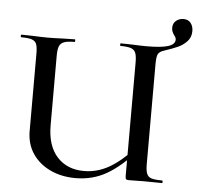

<svg xmlns="http://www.w3.org/2000/svg" viewBox="-54 -817 913 885"><g transform="rotate(5 402.5 -375.0)"><path d="M327 12Q262 12 210 -12.5Q158 -37 128 -81.5Q98 -126 98 -186V-544Q98 -574 92.5 -588Q87 -602 71 -607.5Q55 -613 22 -613Q19 -613 19 -619Q19 -625 22 -625L74 -624Q118 -622 144 -622Q173 -622 219 -624L269 -625Q271 -625 271 -619Q271 -613 269 -613Q236 -613 220 -607Q204 -601 198 -586.5Q192 -572 192 -542V-221Q192 -126 238.5 -75Q285 -24 363 -24Q423 -24 477.5 -54.5Q532 -85 597 -155L609 -144Q535 -62 470.5 -25Q406 12 327 12ZM686 -610Q662 -603 655.5 -590.5Q649 -578 649 -544V-81Q649 -51 655 -36.5Q661 -22 676.5 -17Q692 -12 726 -12Q729 -12 729 -6Q729 0 726 0L640 -1L576 0Q564 0 560.5 -3Q557 -6 557 -19V-542Q557 -572 551.5 -586.5Q546 -601 530.5 -607Q515 -613 481 -613Q479 -613 479 -619Q479 -625 481 -625L532 -624Q576 -622 602 -622Q668 -622 700 -632Q732 -642 732 -664Q732 -673 723 -684Q711 -700 711 -717Q711 -738 725.5 -750Q740 -762 760 -762Q782 -762 793.5 -747Q805 -732 805 -710Q805 -681 787 -662Q769 -643 745.5 -632.5Q722 -622 686 -610Z"/></g></svg>

Font: Cormorant Infant SemiBold
Style: Regular
Weight: 600
Designer: Christian Thalmann (Catharsis Fonts)
Foundry: Catharsis Fonts
Version: Version 4.000